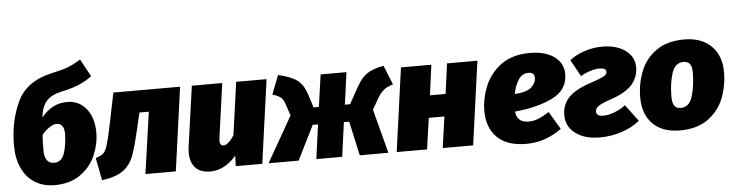

<svg xmlns="http://www.w3.org/2000/svg" viewBox="-47 -982 4670 1221"><g transform="rotate(-5 2288.0 -371.0)"><path d="M552 -292Q552 -218 521.5 -146.5Q491 -75 425 -27.5Q359 20 259 20Q188 20 135 -12.5Q82 -45 52.5 -107Q23 -169 23 -255Q23 -407 80.5 -530.5Q138 -654 299 -690Q373 -706 410 -720.5Q447 -735 489 -762L550 -650Q508 -619 464.5 -601Q421 -583 355 -569Q293 -556 260.5 -523Q228 -490 218 -415Q254 -458 293.5 -479Q333 -500 388 -500Q433 -500 470.5 -475Q508 -450 530 -402.5Q552 -355 552 -292ZM353 -300Q353 -334 340 -350.5Q327 -367 305 -367Q284 -367 258 -349.5Q232 -332 210 -305Q207 -263 207 -205Q207 -165 222.5 -143.5Q238 -122 268 -122Q316 -122 334 -175Q352 -228 353 -300Z M1034 0H840L896 -393H836L821 -330L814 -299Q786 -176 764.5 -120Q743 -64 697.5 -30.5Q652 3 562 15L534 -129Q568 -139 583 -152.5Q598 -166 609.5 -201.5Q621 -237 639 -324L682 -534H1108Z M1126 -112Q1126 -130 1129 -151L1183 -534H1377L1329 -189Q1327 -175 1327 -170Q1327 -138 1352 -138Q1366 -138 1384 -154Q1402 -170 1419 -197L1466 -534H1660L1586 0H1417L1419 -67Q1385 -26 1342.5 -3Q1300 20 1254 20Q1190 20 1158 -15Q1126 -50 1126 -112Z M2458 -431Q2419 -420 2397 -401Q2375 -382 2356 -350L2317 -281L2391 0H2208L2160 -219H2126L2096 0H1931L1961 -219H1927L1818 0H1626L1792 -291L1764 -373Q1756 -397 1739 -410Q1722 -423 1688 -433L1735 -554Q1817 -535 1855.5 -506.5Q1894 -478 1914 -417L1942 -329H1976L2005 -534H2170L2142 -329H2175L2236 -438Q2265 -490 2300.5 -515Q2336 -540 2408 -554Z M2766 -199H2666L2638 0H2444L2518 -534H2712L2686 -341H2786L2812 -534H3006L2932 0H2738Z M3216 -191Q3223 -120 3297 -120Q3329 -120 3359 -132Q3389 -144 3429 -169L3496 -56Q3392 20 3271 20Q3147 20 3084.5 -42.5Q3022 -105 3022 -211Q3022 -291 3054.5 -370Q3087 -449 3158.5 -501.5Q3230 -554 3341 -554Q3442 -554 3498.5 -511.5Q3555 -469 3555 -401Q3555 -300 3457.5 -252Q3360 -204 3216 -191ZM3361 -392Q3361 -429 3322 -429Q3283 -429 3259 -393.5Q3235 -358 3224 -302Q3303 -307 3332 -335Q3361 -363 3361 -392Z M4008 -405Q4008 -343 3968 -296Q3928 -249 3834 -217Q3769 -195 3749 -180Q3729 -165 3729 -146Q3729 -116 3773 -116Q3808 -116 3845.5 -131Q3883 -146 3916 -170L3995 -64Q3948 -25 3880.5 -2.5Q3813 20 3741 20Q3643 20 3584.5 -24Q3526 -68 3526 -141Q3526 -206 3568 -252Q3610 -298 3717 -333Q3763 -348 3784 -358Q3805 -368 3811 -375Q3817 -382 3817 -391Q3817 -417 3774 -417Q3748 -417 3715 -406.5Q3682 -396 3654 -379L3595 -486Q3636 -518 3691.5 -536Q3747 -554 3804 -554Q3896 -554 3952 -512.5Q4008 -471 4008 -405Z M4017 -211Q4017 -298 4047.5 -376Q4078 -454 4147.5 -504Q4217 -554 4327 -554Q4437 -554 4499.5 -492.5Q4562 -431 4562 -325Q4562 -238 4531.5 -160Q4501 -82 4431.5 -31Q4362 20 4251 20Q4141 20 4079 -41Q4017 -102 4017 -211ZM4364 -338Q4364 -377 4351 -394.5Q4338 -412 4311 -412Q4255 -412 4235 -345.5Q4215 -279 4215 -201Q4215 -159 4227.5 -140.5Q4240 -122 4267 -122Q4324 -122 4344 -190.5Q4364 -259 4364 -338Z"/></g></svg>

Font: FiraGO Heavy
Style: Italic
Weight: 900
Italic angle: -8°
Designer: bBox Type GmbH
Foundry: bBox Type GmbH
Version: Version 1.001